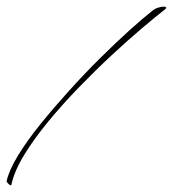

<svg xmlns="http://www.w3.org/2000/svg" viewBox="-26 -482 521 578"><path d="M8 75Q8 76 7.5 76Q7 76 7 76Q4 76 -1.5 70.5Q-7 65 -6 63Q1 31 28 -13.5Q55 -58 95.5 -108Q136 -158 182.5 -209.5Q229 -261 276 -307.5Q323 -354 364 -391Q405 -428 432 -449Q440 -456 450 -459Q460 -462 467 -462Q472 -462 474 -460Q476 -458 471 -454Q444 -433 402 -397.5Q360 -362 311 -316.5Q262 -271 212.5 -220Q163 -169 120 -117Q77 -65 47 -16Q17 33 8 75Z"/></svg>

Font: Fuggles
Style: Regular
Weight: 400
Designer: Rob Leuschke
Foundry: Robert E. Leuschke
Version: Version 1.100; ttfautohint (v1.8.3)